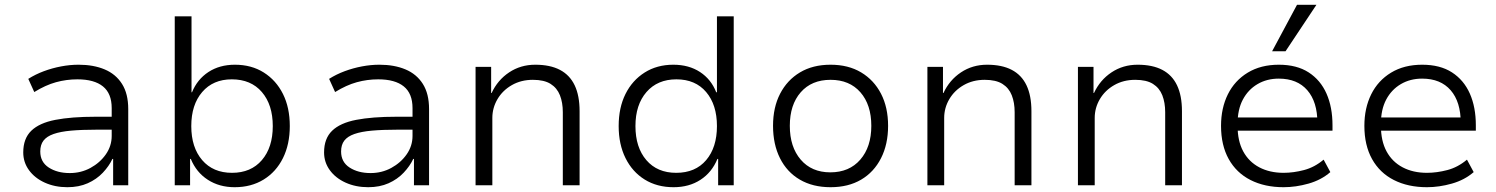

<svg xmlns="http://www.w3.org/2000/svg" viewBox="-20 -773 6243 801"><path d="M261 8Q209 8 167 -11Q125 -30 101 -63Q77 -96 77 -137Q77 -195 110.5 -227.5Q144 -260 211 -273Q278 -286 379 -286H459V-232H383Q321 -232 276.5 -228Q232 -224 203.5 -214Q175 -204 161.5 -186.5Q148 -169 148 -141Q148 -97 183.5 -74Q219 -51 271 -51Q318 -51 357.5 -72.5Q397 -94 421.5 -129Q446 -164 446 -206V-322Q446 -383 409.5 -412.5Q373 -442 303 -442Q257 -442 213.5 -430Q170 -418 123 -389L98 -444Q128 -463 163 -476Q198 -489 235 -496Q272 -503 308 -503Q370 -503 416.5 -483.5Q463 -464 489 -423Q515 -382 515 -318V0H452V-110H449Q435 -80 409 -52.5Q383 -25 346 -8.5Q309 8 261 8Z M959 8Q895 8 847 -23Q799 -54 776 -110H773V0H709V-705H779V-388H781Q803 -442 849.5 -472.5Q896 -503 960 -503Q1029 -503 1080.5 -470.5Q1132 -438 1160.5 -381Q1189 -324 1189 -247Q1189 -171 1160.5 -113.5Q1132 -56 1080 -24Q1028 8 959 8ZM948 -52Q1027 -52 1072.5 -105Q1118 -158 1118 -247Q1118 -336 1072.5 -389Q1027 -442 947 -442Q869 -442 823.5 -389Q778 -336 778 -247Q778 -158 823.5 -105Q869 -52 948 -52Z M1516 8Q1464 8 1422 -11Q1380 -30 1356 -63Q1332 -96 1332 -137Q1332 -195 1365.5 -227.5Q1399 -260 1466 -273Q1533 -286 1634 -286H1714V-232H1638Q1576 -232 1531.5 -228Q1487 -224 1458.5 -214Q1430 -204 1416.5 -186.5Q1403 -169 1403 -141Q1403 -97 1438.5 -74Q1474 -51 1526 -51Q1573 -51 1612.5 -72.5Q1652 -94 1676.5 -129Q1701 -164 1701 -206V-322Q1701 -383 1664.5 -412.5Q1628 -442 1558 -442Q1512 -442 1468.5 -430Q1425 -418 1378 -389L1353 -444Q1383 -463 1418 -476Q1453 -489 1490 -496Q1527 -503 1563 -503Q1625 -503 1671.5 -483.5Q1718 -464 1744 -423Q1770 -382 1770 -318V0H1707V-110H1704Q1690 -80 1664 -52.5Q1638 -25 1601 -8.5Q1564 8 1516 8Z M1964 0V-494H2029V-385H2031Q2056 -439 2104 -471Q2152 -503 2213 -503Q2275 -503 2316 -481.5Q2357 -460 2377.5 -417Q2398 -374 2398 -309V0H2328V-305Q2328 -345 2316 -375.5Q2304 -406 2277 -423Q2250 -440 2203 -440Q2154 -440 2115.5 -418Q2077 -396 2055.5 -359.5Q2034 -323 2034 -281V0Z M2790 8Q2721 8 2669.5 -24Q2618 -56 2589.5 -113.5Q2561 -171 2561 -247Q2561 -324 2589.5 -381Q2618 -438 2669.5 -470.5Q2721 -503 2789 -503Q2854 -503 2900.5 -472.5Q2947 -442 2968 -388H2971V-705H3041V0H2976V-110H2973Q2950 -54 2902.5 -23Q2855 8 2790 8ZM2801 -52Q2881 -52 2926 -105Q2971 -158 2971 -247Q2971 -336 2926 -389Q2881 -442 2802 -442Q2723 -442 2677 -389Q2631 -336 2631 -247Q2631 -158 2676.5 -105Q2722 -52 2801 -52Z M3445 8Q3371 8 3317 -23.5Q3263 -55 3234 -113Q3205 -171 3205 -248Q3205 -325 3234.5 -382Q3264 -439 3317.5 -471Q3371 -503 3445 -503Q3519 -503 3572.5 -471Q3626 -439 3655.5 -382Q3685 -325 3685 -248Q3685 -171 3655.5 -113Q3626 -55 3572.5 -23.5Q3519 8 3445 8ZM3444 -54Q3523 -54 3569 -107Q3615 -160 3615 -248Q3615 -336 3569.5 -388Q3524 -440 3445 -440Q3366 -440 3320.5 -388Q3275 -336 3275 -248Q3275 -160 3320.5 -107Q3366 -54 3444 -54Z M3849 0V-494H3914V-385H3916Q3941 -439 3989 -471Q4037 -503 4098 -503Q4160 -503 4201 -481.5Q4242 -460 4262.5 -417Q4283 -374 4283 -309V0H4213V-305Q4213 -345 4201 -375.5Q4189 -406 4162 -423Q4135 -440 4088 -440Q4039 -440 4000.5 -418Q3962 -396 3940.5 -359.5Q3919 -323 3919 -281V0Z M4477 0V-494H4542V-385H4544Q4569 -439 4617 -471Q4665 -503 4726 -503Q4788 -503 4829 -481.5Q4870 -460 4890.5 -417Q4911 -374 4911 -309V0H4841V-305Q4841 -345 4829 -375.5Q4817 -406 4790 -423Q4763 -440 4716 -440Q4667 -440 4628.5 -418Q4590 -396 4568.5 -359.5Q4547 -323 4547 -281V0Z M5335 8Q5256 8 5197 -22Q5138 -52 5106 -109.5Q5074 -167 5074 -248Q5074 -322 5102.5 -379.5Q5131 -437 5185.5 -470Q5240 -503 5315 -503Q5390 -503 5439.5 -471Q5489 -439 5514 -382.5Q5539 -326 5539 -250V-228H5123V-283H5498L5476 -261Q5476 -348 5434 -396.5Q5392 -445 5315 -445Q5265 -445 5226 -422Q5187 -399 5165 -357.5Q5143 -316 5143 -257V-248Q5143 -185 5166.5 -141.5Q5190 -98 5233.5 -75Q5277 -52 5335 -52Q5376 -52 5420 -63.5Q5464 -75 5502 -107L5530 -55Q5492 -22 5439 -7Q5386 8 5335 8ZM5287 -559 5391 -753H5472L5343 -559Z M5933 8Q5854 8 5795 -22Q5736 -52 5704 -109.5Q5672 -167 5672 -248Q5672 -322 5700.5 -379.5Q5729 -437 5783.5 -470Q5838 -503 5913 -503Q5988 -503 6037.5 -471Q6087 -439 6112 -382.5Q6137 -326 6137 -250V-228H5721V-283H6096L6074 -261Q6074 -348 6032 -396.5Q5990 -445 5913 -445Q5863 -445 5824 -422Q5785 -399 5763 -357.5Q5741 -316 5741 -257V-248Q5741 -185 5764.5 -141.5Q5788 -98 5831.5 -75Q5875 -52 5933 -52Q5974 -52 6018 -63.5Q6062 -75 6100 -107L6128 -55Q6090 -22 6037 -7Q5984 8 5933 8Z"/></svg>

Font: Nunito Sans 7pt Light
Style: Regular
Weight: 300
Designer: Vernon Adams
Foundry: Vernon Adams
Version: Version 3.101;gftools[0.9.27]